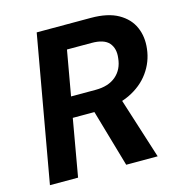

<svg xmlns="http://www.w3.org/2000/svg" viewBox="-104 -795 844 890"><g transform="rotate(-15 318.0 -350.0)"><path d="M27 0 151 -700H411Q492 -700 541.5 -672Q591 -644 611.5 -597.5Q632 -551 625 -494Q618 -433 582 -383Q546 -333 484 -303.5Q422 -274 335 -274H210L162 0ZM393 0 304 -308H446L544 0ZM228 -372H346Q408 -372 444 -403Q480 -434 485 -487Q491 -532 467.5 -559.5Q444 -587 384 -587H266Z"/></g></svg>

Font: DM Sans 11pt
Style: Bold Italic
Weight: 700
Italic angle: -10°
Version: Version 4.004;gftools[0.9.30]